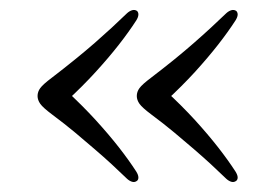

<svg xmlns="http://www.w3.org/2000/svg" viewBox="-20 -428 556 386"><path d="M55.5 -235Q55.5 -243.5 61 -251Q66.5 -258.5 84.5 -272Q110 -291.5 131.2 -308.8Q152.5 -326 170.8 -342Q189 -358 204.8 -372.5Q220.5 -387 235.5 -401.5Q240.5 -406 245.8 -407.5Q251 -409 255.5 -406Q258.5 -403 258.2 -398.2Q258 -393.5 254 -387Q239.5 -364.5 219 -338.2Q198.5 -312 172.2 -283.2Q146 -254.5 113.5 -224.5V-245.5Q146 -215.5 172.2 -186.8Q198.5 -158 219 -131.8Q239.5 -105.5 254 -83Q258 -76.5 258.2 -71.8Q258.5 -67 255.5 -64.5Q251 -61 245.8 -62.5Q240.5 -64 235.5 -68.5Q220.5 -83 204.5 -97.8Q188.5 -112.5 170.2 -128.2Q152 -144 131 -161.5Q110 -179 84.5 -198Q66.5 -211.5 61 -219.2Q55.5 -227 55.5 -235ZM255 -235Q255 -243.5 260.5 -251Q266 -258.5 284 -272Q309.5 -291.5 330.8 -308.8Q352 -326 370.2 -342Q388.5 -358 404.2 -372.5Q420 -387 435 -401.5Q440 -406 445.2 -407.5Q450.5 -409 455 -406Q458 -403 457.8 -398.2Q457.5 -393.5 453.5 -387Q439 -364.5 418.5 -338.2Q398 -312 371.8 -283.2Q345.5 -254.5 313 -224.5V-245.5Q345.5 -215.5 371.8 -186.8Q398 -158 418.5 -131.8Q439 -105.5 453.5 -83Q457.5 -76.5 457.8 -71.8Q458 -67 455 -64.5Q450.5 -61 445.2 -62.5Q440 -64 435 -68.5Q420 -83 404 -97.8Q388 -112.5 369.8 -128.2Q351.5 -144 330.5 -161.5Q309.5 -179 284 -198Q266 -211.5 260.5 -219.2Q255 -227 255 -235Z"/></svg>

Font: Fraunces Light
Style: Regular
Weight: 300
Version: Version 1.000;[b76b70a41]